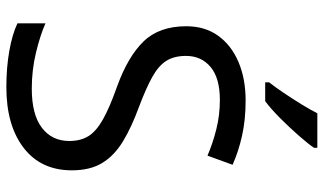

<svg xmlns="http://www.w3.org/2000/svg" viewBox="-222 -762 994 589"><g transform="rotate(90 274.5 -467.0)"><path d="M502 -191Q502 -96 433 -43Q364 10 247 10Q187 10 136 1Q85 -8 51 -24V-110Q87 -94 140.5 -81Q194 -68 251 -68Q331 -68 371.5 -99Q412 -130 412 -183Q412 -218 397 -242Q382 -266 345.5 -286.5Q309 -307 244 -330Q153 -363 106.5 -411Q60 -459 60 -542Q60 -599 89 -639.5Q118 -680 169.5 -702Q221 -724 288 -724Q347 -724 396 -713Q445 -702 485 -684L457 -607Q420 -623 376.5 -634Q333 -645 286 -645Q219 -645 185 -616.5Q151 -588 151 -541Q151 -505 166 -481Q181 -457 215 -438Q249 -419 307 -397Q370 -374 413.5 -347.5Q457 -321 479.5 -284Q502 -247 502 -191ZM433 -934Q421 -916 396 -887.5Q371 -859 342.5 -830.5Q314 -802 290 -784H232V-796Q247 -815 264.5 -841Q282 -867 299 -894.5Q316 -922 327 -944H433Z"/></g></svg>

Font: Noto Sans Hebrew Droid
Style: Regular
Weight: 400
Designer: Monotype Design Team
Foundry: Monotype Imaging Inc.
Version: Version 1.100